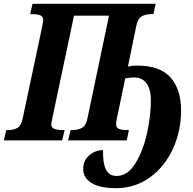

<svg xmlns="http://www.w3.org/2000/svg" viewBox="-40 -734 1011 1004"><path d="M395 150Q395 105 427 78Q459 51 499 51Q497 117 513.5 151.5Q530 186 570 186Q627 186 667.5 121Q708 56 728.5 -36.5Q749 -129 749 -209Q749 -267 726.5 -298Q704 -329 661 -329Q643 -329 615 -324L571 -114Q567 -92 567 -86Q567 -67 581 -60.5Q595 -54 623 -54H634L623 0H316L329 -54H339Q369 -54 389.5 -66Q410 -78 417 -114L530 -652H347L234 -118Q228 -88 228 -86Q228 -67 243 -60.5Q258 -54 287 -54H298L285 0H-20L-7 -54H3Q32 -54 51.5 -65.5Q71 -77 78 -112L180 -592Q182 -606 184 -614.5Q186 -623 186 -628Q186 -647 171.5 -653.5Q157 -660 128 -660H118L130 -714H774L762 -660H751Q720 -660 700 -648Q680 -636 673 -600L629 -386Q632 -386 643 -388.5Q654 -391 678 -391Q797 -391 852 -328.5Q907 -266 907 -156Q907 -50 864.5 43.5Q822 137 744 193.5Q666 250 566 250Q481 250 438 222.5Q395 195 395 150Z"/></svg>

Font: Noto Serif CondExtraBold
Style: Italic
Weight: 800
Width: 3
Italic angle: -12°
Designer: Monotype Design Team
Foundry: Monotype Imaging Inc.
Version: Version 1.001